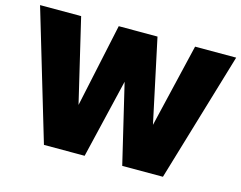

<svg xmlns="http://www.w3.org/2000/svg" viewBox="-94 -813 1203 957"><g transform="rotate(15 508.0 -334.0)"><path d="M815 0 1014 -668H802L700 -237L608 -668H408L316 -237L214 -668H2L201 0H411L508 -408L605 0Z"/></g></svg>

Font: Gantari Black
Style: Regular
Weight: 900
Designer: Anugrah Pasau
Foundry: Lafontype
Version: Version 1.000